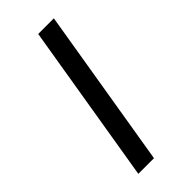

<svg xmlns="http://www.w3.org/2000/svg" viewBox="-297 -887 1093 1093"><g transform="rotate(-45 250.0 -340.0)"><path d="M107 143 267 -823H393L233 143Z"/></g></svg>

Font: Iosevka Curly Slab XBdObl
Style: Regular
Weight: 800
Italic angle: -9°
Monospace: yes
Designer: Belleve Invis
Foundry: Belleve Invis
Version: Version 11.1.0; ttfautohint (v1.8.3)